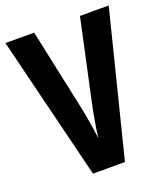

<svg xmlns="http://www.w3.org/2000/svg" viewBox="-132 -806 778 898"><g transform="rotate(-20 257.0 -357.0)"><path d="M514 -714H371L284 -311C274 -265 261 -190 256 -147C251 -190 239 -266 229 -311L143 -714H0L176 0H335Z"/></g></svg>

Font: Noto Sans Thai Looped ExtraCondensed
Style: Bold
Weight: 700
Width: 2
Designer: Sasikarn Vongin, Ben Mitchell
Foundry: The Fontpad Ltd
Version: Version 1.001